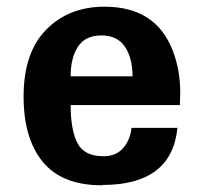

<svg xmlns="http://www.w3.org/2000/svg" viewBox="-20 -533 603 568"><path d="M283.2 14.2 280.8 15.1Q163.6 15.1 106.7 -54Q49.8 -123 49.8 -247.1Q49.8 -377 116.2 -444.8Q183.1 -513.2 289.1 -513.2Q441.4 -513.2 491.2 -382.8Q513.2 -325.7 513.2 -259.8L512.2 -222.2H189Q189 -148.9 209 -109.9Q229 -70.8 286.1 -70.8Q322.3 -70.8 343.5 -94Q364.7 -117.2 369.1 -154.8H504.9Q488.3 14.2 283.2 14.2ZM372.1 -307.1Q372.1 -361.3 349.6 -394.8Q327.1 -428.2 279.8 -428.2Q232.4 -428.2 210.7 -395Q189 -361.8 189 -307.1Z"/></svg>

Font: Perun
Style: Bold
Weight: 700
Foundry: Copyright (c) Stefan Peev, Context Ltd, 2016
Version: Version 1.0000